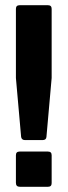

<svg xmlns="http://www.w3.org/2000/svg" viewBox="-20 -716 261 736"><path d="M56 0Q41 0 41 -15V-121Q41 -135 55 -135H164Q178 -135 178 -121V-14Q178 0 164 0ZM76 -179Q63 -179 61 -191L41 -417V-682Q41 -696 55 -696H164Q178 -696 178 -682V-417L158 -191Q157 -179 143 -179Z"/></svg>

Font: AL Dynamic
Style: Bold
Weight: 700
Version: Version 1.000; ttfautohint (v1.8.2) -l 8 -r 50 -G 200 -x 14 